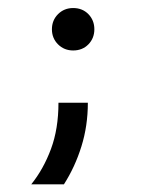

<svg xmlns="http://www.w3.org/2000/svg" viewBox="-20 -408 373 490"><path d="M166.7 -279.2Q143.8 -279.2 128.1 -294.8Q112.5 -310.4 112.5 -333.3Q112.5 -356.2 128.1 -371.9Q143.8 -387.5 166.7 -387.5Q190.3 -387.5 205.6 -371.9Q220.8 -356.2 220.8 -333.3Q220.8 -310.4 205.6 -294.8Q190.3 -279.2 166.7 -279.2ZM59.7 62.5Q91 23.6 110.1 -27.8Q129.2 -79.2 129.2 -145.8H204.2Q204.2 -86.8 187.8 -34.4Q171.5 18.1 143.1 62.5Z"/></svg>

Font: co2trust
Style: Regular
Weight: 400
Designer: Kristian Moeller
Foundry: Dicotype
Version: Version 1.000